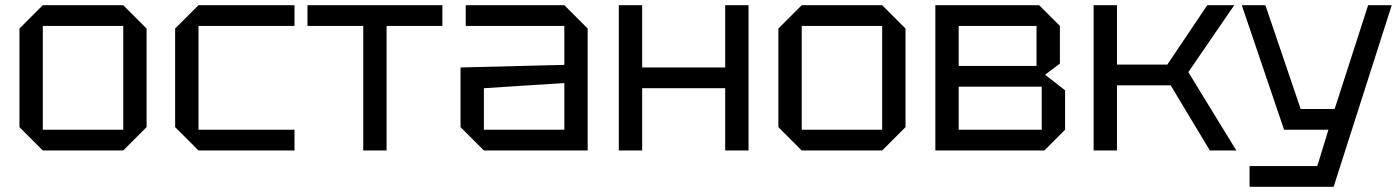

<svg xmlns="http://www.w3.org/2000/svg" viewBox="-20 -580 5395 740"><path d="M55 -90V-470L145 -560H455L545 -470V-90L455 0H145ZM145 -80H455V-480H145Z M655 -90V-470L745 -560H1115V-480H745V-80H1115V0H745Z M1470 0V-480H1685V-560H1165V-480H1380V0Z M1755 -90V-320L2155 -330V-480H1775V-560H2155L2245 -470V0H1845ZM1845 -240V-80H2155V-260Z M2365 0V-560H2455V-320H2775V-560H2865V0H2775V-240H2455V0Z M2980 -90V-470L3070 -560H3380L3470 -470V-90L3380 0H3070ZM3070 -80H3380V-480H3070Z M3585 -560V0H4005L4085 -80V-232L4008 -292L4065 -335V-480L3985 -560ZM3675 -326V-480H3975V-326ZM3675 -80V-246H3995V-80Z M4195 0V-560H4285V-331H4479L4633 -560H4737L4560 -302L4745 0H4643L4492 -251H4285V0Z M4796 140V60H5057L5100 -80H4929L4766 -560H4857L4993 -160H5124L5253 -560H5344L5120 140Z"/></svg>

Font: Tektur
Style: Regular
Weight: 400
Designer: Adam Jagosz
Foundry: Adam Jagosz
Version: Version 1.005;gftools[0.9.30]